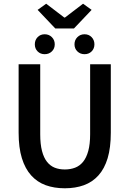

<svg xmlns="http://www.w3.org/2000/svg" viewBox="-20 -999 695 1031"><path d="M328 12Q271 12 225.5 -4.5Q180 -21 147.5 -57Q115 -93 97.5 -149.5Q80 -206 80 -287V-654H196V-278Q196 -225 205.5 -188.5Q215 -152 232.5 -130Q250 -108 274 -98.5Q298 -89 328 -89Q358 -89 383 -98.5Q408 -108 426 -130Q444 -152 454 -188.5Q464 -225 464 -278V-654H575V-287Q575 -206 558 -149.5Q541 -93 508.5 -57Q476 -21 430.5 -4.5Q385 12 328 12ZM277 -846 182 -946 228 -979 325 -905H329L426 -979L472 -946L377 -846ZM220 -708Q197 -708 182 -723Q167 -738 167 -761Q167 -784 182 -799.5Q197 -815 220 -815Q243 -815 258.5 -799.5Q274 -784 274 -761Q274 -738 258.5 -723Q243 -708 220 -708ZM434 -708Q411 -708 395.5 -723Q380 -738 380 -761Q380 -784 395.5 -799.5Q411 -815 434 -815Q457 -815 472 -799.5Q487 -784 487 -761Q487 -738 472 -723Q457 -708 434 -708Z"/></svg>

Font: Giro Semibold
Style: Regular
Weight: 600
Designer: Paul D. Hunt
Foundry: Adobe Systems Incorporated
Version: Version 1.000;PS 1.0;hotconv 1.0.88;makeotf.lib2.5.647800